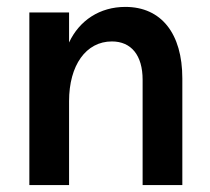

<svg xmlns="http://www.w3.org/2000/svg" viewBox="-20 -536 609 556"><path d="M393 -305V0H508V-309C508 -439 447 -516 343 -516C269 -516 210 -477 180 -413V-500H65V0H180V-243C180 -347 229 -416 304 -416C360 -416 393 -376 393 -305Z"/></svg>

Font: Uncut Sans Semibold
Style: Regular
Weight: 600
Designer: Kasper Nordkvist
Foundry: UNCUT.wtf
Version: Version 1.304;Glyphs 3.2 (3246)